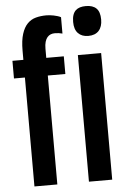

<svg xmlns="http://www.w3.org/2000/svg" viewBox="-61 -971 681 1016"><g transform="rotate(-5 279.5 -463.5)"><path d="M80.1 -578.6V0H201.7V-578.6H294.9V-672.4H201.7V-720.7C201.7 -735.4 203.1 -747.6 206.1 -757.6C209 -767.5 213.1 -775.5 218.3 -781.5C223.5 -787.5 229.4 -791.8 236.1 -794.4C242.8 -797 249.8 -798.3 257.3 -798.3C272.3 -798.3 286 -796.5 298.3 -793V-879.9C293.1 -882.8 287.2 -885.3 280.5 -887.2C273.8 -889.2 267.1 -890.9 260.3 -892.3C253.4 -893.8 246.6 -894.9 239.7 -895.5C232.9 -896.2 226.7 -896.5 221.2 -896.5C201.3 -896.5 182.9 -894.2 165.8 -889.6C148.7 -885.1 133.8 -876.4 121.1 -863.5C108.4 -850.7 98.4 -832.8 91.1 -809.8C83.7 -786.9 80.1 -757.2 80.1 -720.7V-672.4H22V-578.6ZM433.6 -768.6C458 -768.6 476.6 -775.6 489.5 -789.8C502.4 -804 508.8 -823.7 508.8 -849.1C508.8 -876.5 502.4 -896.3 489.7 -908.7C477.1 -921.1 458.5 -927.2 434.1 -927.2C422.4 -927.2 411.9 -925.9 402.8 -923.1C393.7 -920.3 386 -915.9 379.6 -909.9C373.3 -903.9 368.4 -895.9 365 -886C361.6 -876.1 359.9 -863.8 359.9 -849.1C359.9 -822.8 366.5 -802.7 379.6 -789.1C392.8 -775.4 410.8 -768.6 433.6 -768.6ZM369.6 -672.4V0H493.2V-672.4Z"/></g></svg>

Font: Fjalla One
Style: Regular
Weight: 400
Designer: Irina Smirnova
Foundry: Irina Smirnova
Version: Version 1.001